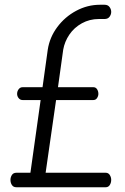

<svg xmlns="http://www.w3.org/2000/svg" viewBox="-20 -788 527 808"><path d="M49 0Q36 0 30 -9.5Q24 -19 24 -31Q24 -42 30 -51.5Q36 -61 49 -61H108L151 -367H75Q65 -367 58.5 -375Q52 -383 52 -393Q52 -404 58.5 -412.5Q65 -421 75 -421H159L181 -579Q189 -631 221 -674Q253 -717 300.5 -742.5Q348 -768 401 -768H420Q434 -768 441 -758.5Q448 -749 448 -738Q448 -727 441 -717.5Q434 -708 420 -708H396Q357 -708 324.5 -690Q292 -672 272 -642.5Q252 -613 246 -579L224 -421H373Q383 -421 388.5 -412.5Q394 -404 394 -393Q394 -384 388.5 -375.5Q383 -367 373 -367H216L172 -61H425Q436 -61 442 -51.5Q448 -42 448 -31Q448 -19 442 -9.5Q436 0 425 0Z"/></svg>

Font: Dosis ExtraLight
Style: Regular
Weight: 400
Version: Version 3.001; ttfautohint (v1.8.2)